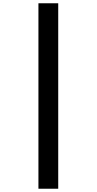

<svg xmlns="http://www.w3.org/2000/svg" viewBox="-20 -793 591 1174"><path d="M215 -773V361H336V-773Z"/></svg>

Font: Noto Sans Telugu SemiCondensed
Style: Bold
Weight: 700
Width: 4
Designer: Jelle Bosma - Monotype Design Team
Foundry: Monotype Imaging Inc.
Version: Version 2.005